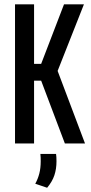

<svg xmlns="http://www.w3.org/2000/svg" viewBox="-20 -659 420 882"><path d="M278 0 169 -288.5H126V-365.5H169L274 -639H365.5L240.5 -322.5L239.5 -347L370.5 0ZM49 0V-639H136.5V0ZM237.5 48Q238.5 54.5 239 63Q239.5 71.5 239.5 82Q239.5 117 229.8 146.2Q220 175.5 196.5 203.5L142 185Q154 163.5 160.5 138.5Q167 113.5 167 82.5Q167 74 166.8 65.5Q166.5 57 165.5 48Z"/></svg>

Font: Anek Latin Condensed Medium
Style: Regular
Weight: 500
Width: 3
Designer: Yesha Goshar
Foundry: Ek Type
Version: Version 1.003